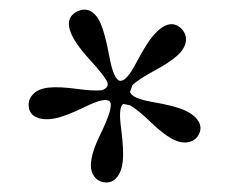

<svg xmlns="http://www.w3.org/2000/svg" viewBox="-20 -669 474 397"><path d="M297.9 -596.7Q330.1 -632.8 354.5 -610.4Q366.2 -598.6 364.3 -583.5Q362.3 -568.4 346.7 -554.2Q331.1 -540 299.3 -522.9Q267.6 -505.9 253.9 -493.2L249 -479.5Q251 -465.8 295.9 -458Q340.8 -450.2 360.8 -441.4Q380.9 -432.6 389.6 -419.4Q398.4 -406.2 391.6 -392.1Q384.8 -377.9 369.1 -375Q353.5 -372.1 335 -382.3Q316.4 -392.6 290.5 -417.5Q264.6 -442.4 249 -451.2L235.4 -454.1Q224.1 -448.7 230.5 -402.8Q236.3 -357.4 233.9 -335.4Q231.4 -313.5 221.2 -301.8Q210.9 -290 195.8 -292Q180.7 -293.9 172.9 -307.1Q158.2 -331.5 187 -390.1Q215.8 -448.7 207 -459Q198.2 -468.8 157.2 -448.7Q116.2 -428.7 94.2 -424.3Q72.3 -419.9 57.1 -425.8Q42 -431.6 39.6 -446.8Q37.1 -461.9 47.9 -473.6Q58.6 -485.4 80.1 -487.8Q101.6 -490.2 137.2 -485.4Q172.9 -480.5 190.4 -482.4Q209 -488.8 199.7 -503.4Q190.4 -518.6 167.5 -543.5Q96.2 -620.6 137.7 -644.5Q168.9 -660.2 187.5 -622.1Q197.3 -599.6 206.1 -552.2Q214.8 -504.9 227.5 -502Q241.2 -499.5 262.2 -540Q283.2 -580.1 297.9 -596.7Z"/></svg>

Font: CrimsonText-Roman
Style: Roman
Weight: 400
Version: Version 0.13